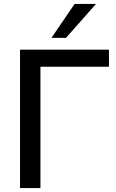

<svg xmlns="http://www.w3.org/2000/svg" viewBox="-20 -958 590 978"><path d="M82 0V-705H535V-618H186V0ZM242 -765 360 -938H469L316 -765Z"/></svg>

Font: Nunito Sans SemiBold
Style: Regular
Weight: 600
Designer: Vernon Adams
Foundry: Vernon Adams
Version: Version 3.101; ttfautohint (v1.8.4.7-5d5b);gftools[0.9.27]